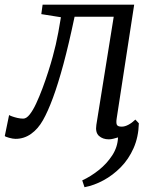

<svg xmlns="http://www.w3.org/2000/svg" viewBox="-48 -572 653 802"><path d="M305 210 295.5 181.5Q330.5 165.5 364.2 138.8Q398 112 420.8 77Q443.5 42 445 2Q435 5 425.2 7.5Q415.5 10 406.5 10Q381.5 10 365.5 -4.2Q349.5 -18.5 354.5 -50.5L427 -502H263.5Q239.5 -387.5 217 -304.2Q194.5 -221 173.2 -163.5Q152 -106 131.5 -70Q111 -33.5 81.8 -12.8Q52.5 8 17 8Q6 8 -10.2 3.5Q-26.5 -1 -28 -4L-10 -91.5Q-7.5 -89.5 2 -86Q11.5 -82.5 24.2 -79.5Q37 -76.5 49 -76.5Q62.5 -76.5 76.2 -94Q90 -111.5 103.2 -140Q116.5 -168.5 129.5 -203.2Q142.5 -238 153.5 -272.5Q165 -308.5 172.2 -335.2Q179.5 -362 185 -385.8Q190.5 -409.5 195.5 -436.5Q200.5 -463.5 206.5 -500L124.5 -513L130 -552.5H512.5L439.5 -78Q436.5 -59.5 440 -51.2Q443.5 -43 460.5 -43Q473.5 -43 488.2 -50.8Q503 -58.5 517.5 -72.5L532 -57Q530.5 0.5 510 46.8Q489.5 93 456.5 126.5Q423.5 160 384.2 181.2Q345 202.5 305 210Z"/></svg>

Font: Merriweather 24pt Light
Style: Italic
Weight: 300
Italic angle: -7.8°
Version: Version 2.101